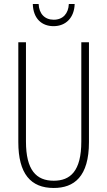

<svg xmlns="http://www.w3.org/2000/svg" viewBox="-20 -990 533 954"><path d="M351 -970H322C320 -923 293 -892 247 -892C202 -892 174 -922 172 -970H143C145 -897 188 -860 246 -860C308 -860 349 -903 351 -970ZM422 -284V-780H384V-287C384 -139 329 -92 247 -92C160 -92 109 -145 109 -287V-780H71V-284C71 -126 133 -56 247 -56C348 -56 422 -112 422 -284Z"/></svg>

Font: Noto Sans Malayalam UI ExtraCondensed ExtraLight
Style: Regular
Weight: 200
Width: 2
Designer: Jelle Bosma - Monotype Design Team
Foundry: Monotype Imaging Inc.
Version: Version 2.104